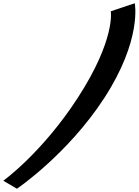

<svg xmlns="http://www.w3.org/2000/svg" viewBox="-99 -895 848 1175"><path d="M4.6 260C4.6 260 316.3 49 540.4 -297C771 -653 725.8 -875 725.8 -875L579 -826C579 -826 609.3 -655 377.4 -297C158.4 41 -78.7 211 -78.7 211Z"/></svg>

Font: Hussar
Style: BdWodka
Weight: 700
Foundry: Cannot Into Space Fonts
Version: Version 2.00